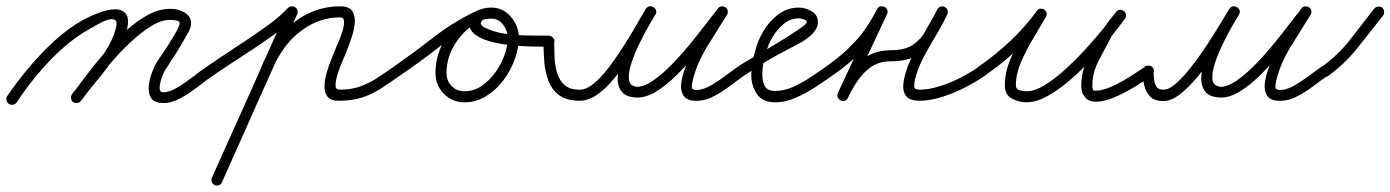

<svg xmlns="http://www.w3.org/2000/svg" viewBox="-38 -302 4403 608"><path d="M15 22Q11 28 3.5 29.5Q-4 31 -10 27Q-16 23 -17.5 15.5Q-19 8 -15 2Q15 -42 53.5 -88Q92 -134 136 -174Q180 -214 227 -240Q248 -251 275 -261.5Q302 -272 326 -272.5Q350 -273 361.5 -257Q373 -241 362 -199Q351 -161 326 -123Q301 -85 271.5 -50Q242 -15 218 18Q218 18 218 18Q218 18 218 18Q214 23 206.5 24Q199 25 193 21Q188 17 187 9.5Q186 2 190 -4Q213 -34 241.5 -67.5Q270 -101 294 -137Q318 -173 328 -209Q335 -233 326.5 -238.5Q318 -244 302.5 -239Q287 -234 270.5 -224.5Q254 -215 245 -210Q200 -185 158 -147Q116 -109 79.5 -65Q43 -21 15 22Q15 22 15 22Q15 22 15 22ZM218 17Q214 23 206.5 24Q199 25 194 21Q188 17 187 9.5Q186 2 190 -3Q208 -27 234 -61.5Q260 -96 291.5 -133Q323 -170 358 -202Q393 -234 429 -254Q465 -274 500 -274Q536 -274 556.5 -254.5Q577 -235 558 -198Q558 -198 557 -198Q557 -198 557 -198Q542 -169 524.5 -141.5Q507 -114 489 -86Q486 -83 480.5 -71.5Q475 -60 471 -46Q467 -32 467.5 -21.5Q468 -11 477 -10Q497 -9 523 -24.5Q549 -40 574 -59.5Q599 -79 617 -91Q623 -95 630 -94Q637 -93 641 -87Q645 -81 644 -74Q643 -67 637 -63Q615 -48 587.5 -26.5Q560 -5 530.5 10.5Q501 26 475 24Q449 23 440 7.5Q431 -8 433 -29.5Q435 -51 443 -72Q451 -93 459 -106Q477 -132 494.5 -159Q512 -186 527 -214Q527 -214 527 -214Q526 -214 526 -214Q536 -232 526 -235.5Q516 -239 500 -239Q472 -239 440 -219Q408 -199 374.5 -167.5Q341 -136 311 -100.5Q281 -65 256.5 -33.5Q232 -2 218 17Q218 17 218 17Q218 17 218 17Z M613 -67Q608 -73 609.5 -80Q611 -87 617 -91Q659 -120 701 -147.5Q743 -175 785 -204Q809 -220 831.5 -238Q854 -256 874 -277Q874 -277 874 -277Q874 -277 874 -277Q879 -282 886.5 -282Q894 -282 899 -277Q904 -272 904.5 -265Q905 -258 900 -252Q878 -230 854 -211Q830 -192 805 -175Q763 -146 720.5 -118.5Q678 -91 637 -63Q631 -58 624 -59.5Q617 -61 613 -67ZM871 -272Q874 -278 881 -280.5Q888 -283 894 -280Q901 -277 903.5 -270.5Q906 -264 903 -257Q843 -124 783.5 9Q724 142 665 275Q662 282 655 284.5Q648 287 642 284Q635 281 632.5 274Q630 267 633 261Q693 128 752.5 -5.5Q812 -139 871 -272Q871 -272 871 -272Q871 -272 871 -272ZM819 -71Q817 -64 810 -61Q803 -58 797 -61Q790 -63 787 -70Q784 -77 787 -83Q804 -129 834 -170.5Q864 -212 905 -240Q966 -282 1039 -282Q1069 -282 1078.5 -265.5Q1088 -249 1085 -224.5Q1082 -200 1073 -176.5Q1064 -153 1059 -138Q1056 -130 1047.5 -111Q1039 -92 1032 -70Q1025 -48 1024.5 -33Q1024 -18 1037 -18Q1074 -18 1102 -28Q1130 -38 1155.5 -54.5Q1181 -71 1209 -91Q1209 -91 1209 -91Q1209 -91 1209 -91Q1215 -95 1222 -94Q1229 -93 1233 -87Q1237 -81 1236 -74Q1235 -67 1229 -63Q1198 -41 1169.5 -22.5Q1141 -4 1109.5 6.5Q1078 17 1037 17Q1010 18 999.5 4.5Q989 -9 989.5 -29.5Q990 -50 997 -73.5Q1004 -97 1012.5 -117.5Q1021 -138 1026 -151Q1028 -156 1034.5 -171Q1041 -186 1046.5 -203.5Q1052 -221 1051.5 -234Q1051 -247 1039 -247Q977 -247 925 -211Q888 -186 861.5 -149Q835 -112 819 -71Q819 -71 819 -71Q819 -71 819 -71Z M1205 -67Q1200 -73 1201.5 -80Q1203 -87 1209 -91Q1272 -135 1334.5 -183.5Q1397 -232 1466 -265Q1473 -269 1479.5 -266Q1486 -263 1489 -257Q1492 -251 1490.5 -244Q1489 -237 1481 -234Q1435 -212 1405.5 -167Q1376 -122 1376 -71Q1376 -46 1392 -29.5Q1408 -13 1433 -13Q1462 -13 1486.5 -29.5Q1511 -46 1530 -72Q1549 -98 1559.5 -127.5Q1570 -157 1570 -183Q1570 -204 1555.5 -223.5Q1541 -243 1518 -243Q1512 -243 1500 -241.5Q1488 -240 1486 -232Q1486 -232 1485 -232Q1485 -232 1485 -232Q1483 -224 1490 -219Q1497 -214 1503 -212Q1531 -199 1565.5 -194.5Q1600 -190 1635 -189.5Q1670 -189 1700 -189Q1707 -188 1712.5 -183Q1718 -178 1718 -171Q1717 -164 1712 -158.5Q1707 -153 1700 -154Q1686 -154 1654 -154.5Q1622 -155 1583.5 -158.5Q1545 -162 1511.5 -171.5Q1478 -181 1460 -198.5Q1442 -216 1453 -244Q1453 -244 1453 -244Q1452 -244 1452 -244Q1460 -264 1479.5 -271Q1499 -278 1518 -278Q1555 -278 1580 -248.5Q1605 -219 1605 -183Q1605 -150 1592 -114Q1579 -78 1555.5 -47Q1532 -16 1500.5 3Q1469 22 1433 22Q1394 22 1367.5 -5Q1341 -32 1341 -71Q1341 -132 1376 -186Q1411 -240 1466 -265Q1474 -269 1480 -266Q1486 -263 1489 -257Q1492 -251 1490.5 -244.5Q1489 -238 1481 -234Q1414 -201 1352.5 -153Q1291 -105 1229 -63Q1223 -58 1216 -59.5Q1209 -61 1205 -67Z M1683 -171H1682Q1682 -178 1687.5 -183.5Q1693 -189 1700 -189Q1707 -189 1712 -183.5Q1717 -178 1717 -171Q1717 -148 1718 -121.5Q1719 -95 1726 -71.5Q1733 -48 1749.5 -33Q1766 -18 1798 -18Q1819 -18 1842.5 -37.5Q1866 -57 1890 -88.5Q1914 -120 1936.5 -155.5Q1959 -191 1977 -222.5Q1995 -254 2007 -274Q2012 -281 2019 -282Q2026 -283 2031 -279Q2037 -276 2039.5 -269.5Q2042 -263 2037 -256Q2033 -249 2018.5 -224Q2004 -199 1988 -166.5Q1972 -134 1961.5 -102.5Q1951 -71 1953.5 -50Q1956 -29 1981 -27Q1981 -27 1981 -27Q1980 -27 1980 -27Q2003 -28 2030.5 -47Q2058 -66 2087.5 -96Q2117 -126 2145 -160Q2173 -194 2196.5 -225Q2220 -256 2236 -275Q2241 -282 2247.5 -282Q2254 -282 2259 -279Q2265 -275 2266.5 -268.5Q2268 -262 2264 -255Q2235 -209 2202 -155.5Q2169 -102 2156 -49Q2152 -34 2153 -25Q2154 -16 2172 -17Q2192 -19 2215 -32.5Q2238 -46 2260.5 -63Q2283 -80 2299 -91Q2305 -95 2312 -94Q2319 -93 2323 -87Q2327 -81 2326 -74Q2325 -67 2319 -63Q2299 -49 2274.5 -30.5Q2250 -12 2224 2Q2198 16 2174 17Q2138 19 2126.5 1Q2115 -17 2120.5 -47Q2126 -77 2142 -112.5Q2158 -148 2177.5 -182Q2197 -216 2213 -240.5Q2229 -265 2234 -274Q2239 -281 2246 -281Q2253 -281 2258 -277Q2264 -273 2266 -266.5Q2268 -260 2263 -253Q2244 -231 2219 -198Q2194 -165 2164.5 -129.5Q2135 -94 2103.5 -63Q2072 -32 2040.5 -12.5Q2009 7 1980 7Q1980 7 1980 7Q1980 7 1980 7Q1945 6 1931 -11.5Q1917 -29 1918 -57Q1919 -85 1930 -117Q1941 -149 1956.5 -180.5Q1972 -212 1986 -236.5Q2000 -261 2007 -273Q2012 -281 2018.5 -282Q2025 -283 2031 -279Q2037 -276 2039.5 -269.5Q2042 -263 2037 -255Q2023 -232 2003 -197.5Q1983 -163 1959 -125.5Q1935 -88 1908.5 -55.5Q1882 -23 1854 -3Q1826 17 1798 17Q1757 17 1733.5 0Q1710 -17 1699 -45.5Q1688 -74 1685.5 -107Q1683 -140 1683 -171Q1683 -171 1683 -171Q1683 -171 1683 -171Z M2319 -63Q2313 -58 2306 -59.5Q2299 -61 2295 -67Q2290 -73 2291.5 -80Q2293 -87 2299 -91Q2307 -97 2331 -111Q2355 -125 2386.5 -143.5Q2418 -162 2447.5 -180.5Q2477 -199 2497 -213Q2517 -227 2517 -232Q2517 -238 2506.5 -241Q2496 -244 2492 -244Q2465 -244 2443.5 -226Q2422 -208 2407.5 -183Q2393 -158 2388 -134Q2388 -134 2388 -134Q2388 -133 2388 -133Q2383 -116 2379.5 -100Q2376 -84 2376 -66Q2376 -44 2384 -29Q2392 -14 2417 -14Q2445 -14 2474 -27Q2503 -40 2529.5 -58Q2556 -76 2578 -91Q2584 -95 2591 -94Q2598 -93 2602 -87Q2606 -81 2605 -74Q2604 -67 2598 -63Q2573 -45 2543 -25.5Q2513 -6 2481 8Q2449 22 2417 22Q2377 22 2359 -4Q2341 -30 2341 -66Q2341 -87 2344.5 -105.5Q2348 -124 2354 -143Q2354 -143 2354 -142Q2354 -142 2354 -142Q2361 -173 2380 -204.5Q2399 -236 2427.5 -257Q2456 -278 2492 -278Q2512 -278 2532 -266.5Q2552 -255 2552 -232Q2552 -220 2546 -210Q2540 -200 2532 -192Q2512 -174 2485.5 -160.5Q2459 -147 2435 -134Q2405 -118 2376 -100Q2347 -82 2319 -63Q2319 -63 2319 -63Q2319 -63 2319 -63Z M2598 -63Q2592 -58 2585 -59.5Q2578 -61 2574 -67Q2569 -73 2570.5 -80Q2572 -87 2578 -91Q2633 -130 2670.5 -171Q2708 -212 2739 -272Q2743 -280 2750 -281.5Q2757 -283 2763 -280Q2769 -277 2771.5 -271Q2774 -265 2771 -257Q2740 -191 2709 -125Q2678 -59 2647 7Q2643 15 2636.5 16.5Q2630 18 2624 15Q2618 13 2615 6.5Q2612 0 2616 -8Q2633 -43 2655 -74Q2677 -105 2708.5 -124Q2740 -143 2784 -143Q2828 -143 2853.5 -160.5Q2879 -178 2895.5 -207.5Q2912 -237 2931 -273Q2935 -280 2941.5 -281.5Q2948 -283 2954 -280Q2959 -277 2962 -271Q2965 -265 2962 -257Q2946 -223 2926 -190Q2906 -157 2888 -123.5Q2870 -90 2860 -53Q2857 -40 2857 -29Q2857 -18 2874 -18Q2903 -18 2938 -29Q2973 -40 3005.5 -57Q3038 -74 3062 -91Q3062 -91 3062 -91Q3062 -91 3062 -91Q3068 -95 3075 -94Q3082 -93 3086 -87Q3090 -81 3089 -74Q3088 -67 3082 -63Q3055 -44 3019 -25.5Q2983 -7 2945 5Q2907 17 2874 17Q2841 17 2830 0.5Q2819 -16 2823.5 -44Q2828 -72 2842 -105Q2856 -138 2874 -171Q2892 -204 2907.5 -230.5Q2923 -257 2930 -272Q2934 -279 2940.5 -280.5Q2947 -282 2953 -279Q2959 -276 2962 -270Q2965 -264 2961 -256Q2939 -215 2918.5 -181Q2898 -147 2867 -127.5Q2836 -108 2784 -108Q2747 -108 2722 -91Q2697 -74 2679 -48Q2661 -22 2647 8Q2643 16 2636 17.5Q2629 19 2624 16Q2618 13 2615 6.5Q2612 0 2615 -7Q2646 -74 2677 -140Q2708 -206 2739 -272Q2743 -280 2749.5 -281.5Q2756 -283 2762 -280Q2768 -277 2771 -270.5Q2774 -264 2771 -257Q2738 -192 2697.5 -147.5Q2657 -103 2598 -63Q2598 -63 2598 -63Q2598 -63 2598 -63Z M3081 -63Q3075 -58 3068 -59.5Q3061 -61 3057 -67Q3052 -73 3053.5 -80Q3055 -87 3061 -91Q3113 -127 3160.5 -171.5Q3208 -216 3245 -267Q3250 -274 3256.5 -274.5Q3263 -275 3268 -272Q3274 -268 3276 -262Q3278 -256 3274 -248Q3256 -217 3234 -180.5Q3212 -144 3195.5 -106Q3179 -68 3179 -32Q3179 -19 3191.5 -16Q3204 -13 3213 -13Q3238 -13 3269.5 -32Q3301 -51 3335 -82Q3369 -113 3400.5 -147.5Q3432 -182 3457 -213Q3482 -244 3496 -263Q3501 -270 3508 -270Q3515 -270 3520 -266Q3525 -262 3527 -255.5Q3529 -249 3524 -242Q3513 -229 3502 -216Q3491 -203 3483 -188Q3483 -188 3483 -189Q3483 -189 3483 -189Q3464 -153 3442.5 -112.5Q3421 -72 3421 -30Q3421 -22 3424 -18Q3424 -18 3423 -18Q3423 -18 3423 -18Q3426 -14 3425.5 -14.5Q3425 -15 3433 -15Q3454 -15 3484.5 -29Q3515 -43 3543.5 -61.5Q3572 -80 3589 -91Q3589 -91 3589 -91Q3589 -91 3589 -91Q3595 -95 3602 -94Q3609 -93 3613 -87Q3617 -81 3616 -74Q3615 -67 3609 -63Q3589 -48 3557.5 -28.5Q3526 -9 3492.5 5.5Q3459 20 3433 20Q3419 20 3409.5 15.5Q3400 11 3393 -2Q3393 -2 3393 -2Q3392 -2 3392 -2Q3386 -14 3386 -30Q3386 -77 3408.5 -121Q3431 -165 3453 -205Q3453 -205 3453 -205Q3453 -206 3453 -206Q3462 -221 3473.5 -235.5Q3485 -250 3496 -264Q3502 -271 3508.5 -271Q3515 -271 3521 -267Q3526 -263 3527.5 -256.5Q3529 -250 3524 -243Q3508 -220 3481 -186.5Q3454 -153 3420.5 -116.5Q3387 -80 3350.5 -48.5Q3314 -17 3278.5 2.5Q3243 22 3213 22Q3188 22 3166 10Q3144 -2 3144 -32Q3144 -72 3161 -113Q3178 -154 3201 -192.5Q3224 -231 3244 -266Q3248 -273 3255 -273.5Q3262 -274 3267 -270Q3273 -267 3275.5 -260.5Q3278 -254 3273 -247Q3235 -193 3185 -146.5Q3135 -100 3081 -63Q3081 -63 3081 -63Q3081 -63 3081 -63Z M3598 -94Q3605 -94 3610.5 -89Q3616 -84 3615 -77Q3615 -65 3616.5 -51Q3618 -37 3624 -27.5Q3630 -18 3646 -18Q3664 -18 3687 -38.5Q3710 -59 3735 -91Q3760 -123 3783.5 -159Q3807 -195 3826 -226Q3845 -257 3855 -274Q3860 -281 3867 -282Q3874 -283 3879 -279Q3885 -276 3887.5 -269.5Q3890 -263 3885 -256Q3881 -249 3866.5 -224Q3852 -199 3836 -166.5Q3820 -134 3809.5 -102.5Q3799 -71 3801.5 -50Q3804 -29 3829 -27Q3829 -27 3829 -27Q3828 -27 3828 -27Q3851 -28 3878.5 -47Q3906 -66 3935.5 -96Q3965 -126 3993 -160Q4021 -194 4044.5 -225Q4068 -256 4084 -275Q4089 -282 4095.5 -282Q4102 -282 4107 -279Q4113 -275 4114.5 -268.5Q4116 -262 4112 -255Q4083 -209 4050 -155.5Q4017 -102 4004 -49Q4000 -34 4001 -25Q4002 -16 4020 -17Q4040 -19 4063 -32.5Q4086 -46 4108.5 -63Q4131 -80 4147 -91Q4153 -95 4160 -94Q4167 -93 4171 -87Q4175 -81 4174 -74Q4173 -67 4167 -63Q4147 -49 4122.5 -30.5Q4098 -12 4072 2Q4046 16 4022 17Q3986 19 3974.5 1Q3963 -17 3968.5 -47Q3974 -77 3990 -112.5Q4006 -148 4025.5 -182Q4045 -216 4061 -240.5Q4077 -265 4082 -274Q4087 -281 4094 -281Q4101 -281 4106 -277Q4112 -273 4114 -266.5Q4116 -260 4111 -253Q4092 -231 4067 -198Q4042 -165 4012.5 -129.5Q3983 -94 3951.5 -63Q3920 -32 3888.5 -12.5Q3857 7 3828 7Q3828 7 3828 7Q3828 7 3828 7Q3793 6 3779 -11.5Q3765 -29 3766 -57Q3767 -85 3778 -117Q3789 -149 3804.5 -180.5Q3820 -212 3834 -236.5Q3848 -261 3855 -273Q3860 -281 3866.5 -282Q3873 -283 3879 -279Q3885 -276 3887.5 -269.5Q3890 -263 3885 -255Q3872 -234 3851.5 -200Q3831 -166 3806 -128.5Q3781 -91 3753.5 -58Q3726 -25 3698.5 -3.5Q3671 18 3646 18Q3618 18 3604 3.5Q3590 -11 3585 -33Q3580 -55 3581 -77Q3581 -84 3586 -89.5Q3591 -95 3598 -94Z M4167 -61Q4161 -57 4154 -58.5Q4147 -60 4143 -66Q4139 -71 4140 -78.5Q4141 -86 4147 -90Q4198 -126 4237 -176Q4276 -226 4314 -275Q4314 -275 4314 -275Q4314 -275 4314 -275Q4319 -280 4326 -281Q4333 -282 4339 -278Q4344 -273 4345 -266Q4346 -259 4342 -253Q4302 -202 4261 -150.5Q4220 -99 4167 -61Q4167 -61 4167 -61Q4167 -61 4167 -61Z"/></svg>

Font: FRB American Cursive
Style: Italic
Weight: 400
Italic angle: -25°
Version: Version 2.0;Modular Font Editor K font №1